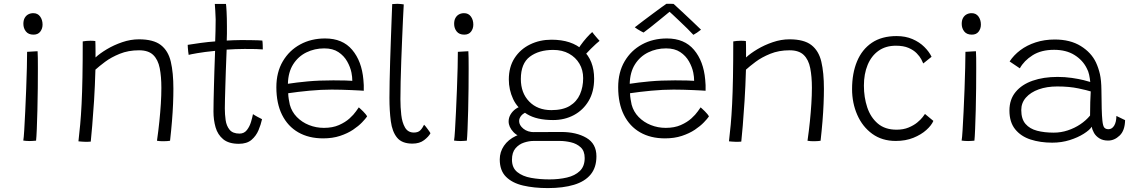

<svg xmlns="http://www.w3.org/2000/svg" viewBox="-20 -736 5915 1006"><path d="M169 1Q162.5 1.5 153.5 2.2Q144.5 3 136 3Q125.5 3 117 2.2Q108.5 1.5 102 0.5Q104.5 -12.5 107 -54Q109.5 -95.5 112.2 -152.2Q115 -209 117.2 -269.2Q119.5 -329.5 120.8 -381.8Q122 -434 122 -464.5Q124.5 -464.5 132 -465Q139.5 -465.5 148.5 -466Q157.5 -466.5 165.5 -467Q173.5 -467.5 177 -467.5Q178 -455 178.2 -431.8Q178.5 -408.5 178.5 -378.5Q178.5 -331.5 178 -273.8Q177.5 -216 176 -159.5Q174.5 -103 172.8 -59.8Q171 -16.5 169 1ZM155.5 -554.5Q129 -554.5 115.8 -571.2Q102.5 -588 102.5 -611Q102.5 -630 109.5 -642.2Q116.5 -654.5 128.2 -660.8Q140 -667 154.5 -667Q177.5 -667 190.2 -649.5Q203 -632 203 -607Q203 -586 191 -570.2Q179 -554.5 155.5 -554.5Z M455.5 6Q449.5 6.5 442 6.8Q434.5 7 427 7Q418 6.5 407.8 6Q397.5 5.5 391 4.5Q396 -37.5 400.2 -84.2Q404.5 -131 407.5 -190.8Q410.5 -250.5 412 -330.5Q413.5 -410.5 413.5 -519Q421.5 -520.5 431.8 -521.5Q442 -522.5 453.5 -522.5Q460 -522.5 467 -522.2Q474 -522 479.5 -521Q480 -515 480.2 -500Q480.5 -485 480.5 -467Q480.5 -449 480.5 -435Q503 -456 539.8 -478Q576.5 -500 620.5 -515Q664.5 -530 708 -530Q784 -530 822.8 -500Q861.5 -470 875 -412.5Q888.5 -355 888.5 -271Q888.5 -235 886.8 -192Q885 -149 881 -100.2Q877 -51.5 871 1.5Q866.5 2.5 857 3.2Q847.5 4 837 4Q827.5 4 818.5 3.5Q809.5 3 802.5 1.5Q810 -51 815 -100Q820 -149 822.8 -193.2Q825.5 -237.5 825.5 -276Q825.5 -335 816.8 -379.2Q808 -423.5 782.8 -448Q757.5 -472.5 708.5 -472.5Q652.5 -472.5 607.5 -454.2Q562.5 -436 530.5 -412Q498.5 -388 480 -371Q477.5 -283 472.8 -208Q468 -133 463.2 -77.8Q458.5 -22.5 455.5 6Z M1353 -111.5Q1347 -83.5 1334.5 -53.8Q1322 -24 1297.8 -3.2Q1273.5 17.5 1231.5 17.5Q1178.5 17.5 1149.5 -6.5Q1120.5 -30.5 1109.5 -69Q1098.5 -107.5 1098.5 -151.5Q1098.5 -174 1099.2 -209Q1100 -244 1101 -283.8Q1102 -323.5 1103.2 -361Q1104.5 -398.5 1105.5 -427.5Q1106.5 -456.5 1107 -469.5Q1051 -464 1013.8 -457.5Q976.5 -451 968.5 -448.5Q967 -456 966 -466.5Q965 -477 964.2 -486.8Q963.5 -496.5 963.5 -501Q991 -505.5 1031 -511Q1071 -516.5 1107.5 -519Q1108.5 -543.5 1109.2 -574.5Q1110 -605.5 1110 -634.5Q1109.5 -657.5 1108 -678.8Q1106.5 -700 1105.5 -715.5H1164Q1165.5 -707 1167.2 -674.8Q1169 -642.5 1169 -596.5Q1169 -581.5 1169 -559.5Q1169 -537.5 1168 -523.5Q1182.5 -524.5 1204.2 -525.2Q1226 -526 1240 -526Q1265 -526 1289.8 -525.8Q1314.5 -525.5 1332.5 -524.8Q1350.5 -524 1354.5 -523.5Q1356 -517 1356.5 -501Q1357 -485 1357 -477Q1352 -478 1321.8 -479Q1291.5 -480 1261.5 -479.5Q1239.5 -479.5 1213.8 -478.5Q1188 -477.5 1167.5 -476Q1167 -461.5 1165.8 -431.2Q1164.5 -401 1163.2 -363.2Q1162 -325.5 1160.8 -287.2Q1159.5 -249 1158.8 -217Q1158 -185 1158 -167.5Q1158 -137 1162.2 -106.8Q1166.5 -76.5 1183 -56.2Q1199.5 -36 1235 -36Q1259.5 -36 1274 -55Q1288.5 -74 1295.5 -98.2Q1302.5 -122.5 1305.5 -138Q1308 -136 1314.8 -132Q1321.5 -128 1329.8 -123.5Q1338 -119 1344.8 -115.8Q1351.5 -112.5 1353 -111.5Z M1903.5 -126Q1895.5 -114 1877 -94.8Q1858.5 -75.5 1829.8 -56.2Q1801 -37 1761.8 -24Q1722.5 -11 1673 -11Q1598 -11 1543 -42.5Q1488 -74 1458 -134Q1428 -194 1428 -279Q1428 -357.5 1461.8 -414.8Q1495.5 -472 1553 -503.2Q1610.5 -534.5 1683.5 -534.5Q1775 -534.5 1825.2 -475Q1875.5 -415.5 1884 -318.5Q1885.5 -304.5 1886 -290Q1886.5 -275.5 1886 -260.5Q1880 -261 1862.5 -262Q1845 -263 1820.5 -264Q1796 -265 1769 -265.8Q1742 -266.5 1718 -266.5Q1662.5 -266.5 1601.5 -260.8Q1540.5 -255 1490 -247.5Q1490.5 -231.5 1493 -216.5Q1495.5 -201.5 1498.5 -187.5Q1508.5 -150.5 1535.2 -123Q1562 -95.5 1599 -80.8Q1636 -66 1677 -66Q1723 -66 1756.2 -80.8Q1789.5 -95.5 1811.5 -115.5Q1833.5 -135.5 1845.2 -152.5Q1857 -169.5 1860 -173.5Q1863 -171 1869.2 -165.2Q1875.5 -159.5 1882.5 -152.5Q1889.5 -145.5 1895.2 -138.5Q1901 -131.5 1903.5 -126ZM1488.5 -297Q1533 -304 1592.2 -309.5Q1651.5 -315 1726.5 -315Q1765 -315 1790.5 -314.2Q1816 -313.5 1826 -312.5Q1826 -333 1821.5 -355.5Q1815.5 -385 1799 -414.2Q1782.5 -443.5 1753.2 -463Q1724 -482.5 1679 -482.5Q1628.5 -482.5 1585.5 -461.5Q1542.5 -440.5 1516.2 -399.2Q1490 -358 1488.5 -297Z M2235.5 -38Q2226 -20 2202.2 -1.8Q2178.5 16.5 2141 16.5Q2086 16.5 2060.5 -14.8Q2035 -46 2027.8 -100.5Q2020.5 -155 2020.5 -223Q2020.5 -259.5 2021.5 -309.5Q2022.5 -359.5 2024.2 -416Q2026 -472.5 2028 -528.2Q2030 -584 2031.8 -632.5Q2033.5 -681 2035 -714.5Q2049.5 -716 2061.5 -716Q2070.5 -716 2079.2 -715Q2088 -714 2095.5 -713Q2093.5 -682.5 2091.5 -635.2Q2089.5 -588 2087 -532.2Q2084.5 -476.5 2082.5 -418.5Q2080.5 -360.5 2079.2 -308Q2078 -255.5 2078 -216Q2078 -174 2082.5 -134Q2087 -94 2102.2 -67.8Q2117.5 -41.5 2148.5 -41.5Q2170.5 -41.5 2182 -53Q2193.5 -64.5 2202 -82.5Q2205 -80 2210 -73.8Q2215 -67.5 2220.5 -60Q2226 -52.5 2230.2 -46.5Q2234.5 -40.5 2235.5 -38Z M2426 1Q2419.5 1.5 2410.5 2.2Q2401.5 3 2393 3Q2382.5 3 2374 2.2Q2365.5 1.5 2359 0.5Q2361.5 -12.5 2364 -54Q2366.5 -95.5 2369.2 -152.2Q2372 -209 2374.2 -269.2Q2376.5 -329.5 2377.8 -381.8Q2379 -434 2379 -464.5Q2381.5 -464.5 2389 -465Q2396.5 -465.5 2405.5 -466Q2414.5 -466.5 2422.5 -467Q2430.5 -467.5 2434 -467.5Q2435 -455 2435.2 -431.8Q2435.5 -408.5 2435.5 -378.5Q2435.5 -331.5 2435 -273.8Q2434.5 -216 2433 -159.5Q2431.5 -103 2429.8 -59.8Q2428 -16.5 2426 1ZM2412.5 -554.5Q2386 -554.5 2372.8 -571.2Q2359.5 -588 2359.5 -611Q2359.5 -630 2366.5 -642.2Q2373.5 -654.5 2385.2 -660.8Q2397 -667 2411.5 -667Q2434.5 -667 2447.2 -649.5Q2460 -632 2460 -607Q2460 -586 2448 -570.2Q2436 -554.5 2412.5 -554.5Z M2878 -107Q2792.5 -107 2741.8 -137.8Q2691 -168.5 2668.5 -217.2Q2646 -266 2646 -319.5Q2646 -385 2676 -431.5Q2706 -478 2757 -503Q2808 -528 2869.5 -528Q2975 -528 3034 -473.8Q3093 -419.5 3093 -323.5Q3093 -255.5 3064.2 -207.2Q3035.5 -159 2987 -133Q2938.5 -107 2878 -107ZM2850.5 249.5Q2778 249.5 2721 236.2Q2664 223 2631.2 190.2Q2598.5 157.5 2598.5 99.5Q2598.5 60.5 2620.5 28Q2642.5 -4.5 2683.2 -23.8Q2724 -43 2780 -44Q2812 -44 2850.2 -44.2Q2888.5 -44.5 2920.5 -44.5Q3000 -44.5 3052.5 -13.8Q3105 17 3105 83Q3105 141.5 3074.8 178.2Q3044.5 215 2987.5 232.2Q2930.5 249.5 2850.5 249.5ZM2859 204Q2908.5 204 2950.5 194.2Q2992.5 184.5 3018 160Q3043.5 135.5 3043.5 92Q3043.5 55 3022.5 35.8Q3001.5 16.5 2971.2 9.5Q2941 2.5 2913.5 2.5Q2890.5 2.5 2862.5 2.5Q2834.5 2.5 2810.5 2.5Q2786.5 2.5 2775 2.5Q2752 2.5 2725.8 11Q2699.5 19.5 2681 41Q2662.5 62.5 2662.5 101Q2662.5 143 2690.2 165.5Q2718 188 2762.8 196Q2807.5 204 2859 204ZM2745.5 -10Q2695.5 -17 2670.2 -44Q2645 -71 2645 -100Q2645 -119 2655 -136Q2665 -153 2681.5 -165Q2698 -177 2719 -180.5L2752.5 -154Q2724 -145 2712 -131Q2700 -117 2700 -101.5Q2700 -80 2722.2 -61.8Q2744.5 -43.5 2780 -43.5ZM2869 -159Q2929 -159 2965.5 -181.2Q3002 -203.5 3018.8 -241.8Q3035.5 -280 3035.5 -326.5Q3035.5 -369 3016 -402.2Q2996.5 -435.5 2961.2 -455Q2926 -474.5 2878.5 -474.5Q2803.5 -474.5 2756.2 -439Q2709 -403.5 2709 -322Q2709 -249 2752.8 -204Q2796.5 -159 2869 -159ZM3031 -430.5 2997.5 -457.5Q3006.5 -477 3021.5 -498Q3036.5 -519 3053 -537.8Q3069.5 -556.5 3083 -568Q3086 -563.5 3093.8 -554Q3101.5 -544.5 3109.5 -535.5Q3117.5 -526.5 3121.5 -522Q3115.5 -517.5 3102.8 -506Q3090 -494.5 3075.5 -480Q3061 -465.5 3048.8 -452Q3036.5 -438.5 3031 -430.5Z M3694.5 -126Q3686.5 -114 3668 -94.8Q3649.5 -75.5 3620.8 -56.2Q3592 -37 3552.8 -24Q3513.5 -11 3464 -11Q3389 -11 3334 -42.5Q3279 -74 3249 -134Q3219 -194 3219 -279Q3219 -357.5 3252.8 -414.8Q3286.5 -472 3344 -503.2Q3401.5 -534.5 3474.5 -534.5Q3566 -534.5 3616.2 -475Q3666.5 -415.5 3675 -318.5Q3676.5 -304.5 3677 -290Q3677.5 -275.5 3677 -260.5Q3671 -261 3653.5 -262Q3636 -263 3611.5 -264Q3587 -265 3560 -265.8Q3533 -266.5 3509 -266.5Q3453.5 -266.5 3392.5 -260.8Q3331.5 -255 3281 -247.5Q3281.5 -231.5 3284 -216.5Q3286.5 -201.5 3289.5 -187.5Q3299.5 -150.5 3326.2 -123Q3353 -95.5 3390 -80.8Q3427 -66 3468 -66Q3514 -66 3547.2 -80.8Q3580.5 -95.5 3602.5 -115.5Q3624.5 -135.5 3636.2 -152.5Q3648 -169.5 3651 -173.5Q3654 -171 3660.2 -165.2Q3666.5 -159.5 3673.5 -152.5Q3680.5 -145.5 3686.2 -138.5Q3692 -131.5 3694.5 -126ZM3279.5 -297Q3324 -304 3383.2 -309.5Q3442.5 -315 3517.5 -315Q3556 -315 3581.5 -314.2Q3607 -313.5 3617 -312.5Q3617 -333 3612.5 -355.5Q3606.5 -385 3590 -414.2Q3573.5 -443.5 3544.2 -463Q3515 -482.5 3470 -482.5Q3419.5 -482.5 3376.5 -461.5Q3333.5 -440.5 3307.2 -399.2Q3281 -358 3279.5 -297ZM3509.5 -715.5Q3530 -697 3555.5 -673Q3581 -649 3606.8 -624.8Q3632.5 -600.5 3653 -580.5Q3642 -571.5 3632 -565Q3622 -558.5 3613 -553.5Q3601 -567 3581 -586.5Q3561 -606 3540.2 -625.8Q3519.5 -645.5 3503.8 -660.2Q3488 -675 3484 -678H3492.5Q3489 -675 3472 -661Q3455 -647 3432.2 -628.5Q3409.5 -610 3387.8 -592.8Q3366 -575.5 3352 -565.5Q3347.5 -567.5 3338.2 -572.5Q3329 -577.5 3320 -583.2Q3311 -589 3306 -593Q3327.5 -609.5 3352.5 -628.5Q3377.5 -647.5 3402 -665.5Q3426.5 -683.5 3445 -697.2Q3463.5 -711 3471.5 -716Q3476 -716 3482.8 -716Q3489.5 -716 3496.8 -716Q3504 -716 3509.5 -715.5Z M3864 6Q3858 6.5 3850.5 6.8Q3843 7 3835.5 7Q3826.5 6.5 3816.2 6Q3806 5.5 3799.5 4.5Q3804.5 -37.5 3808.8 -84.2Q3813 -131 3816 -190.8Q3819 -250.5 3820.5 -330.5Q3822 -410.5 3822 -519Q3830 -520.5 3840.2 -521.5Q3850.5 -522.5 3862 -522.5Q3868.5 -522.5 3875.5 -522.2Q3882.5 -522 3888 -521Q3888.5 -515 3888.8 -500Q3889 -485 3889 -467Q3889 -449 3889 -435Q3911.5 -456 3948.2 -478Q3985 -500 4029 -515Q4073 -530 4116.5 -530Q4192.5 -530 4231.2 -500Q4270 -470 4283.5 -412.5Q4297 -355 4297 -271Q4297 -235 4295.2 -192Q4293.5 -149 4289.5 -100.2Q4285.5 -51.5 4279.5 1.5Q4275 2.5 4265.5 3.2Q4256 4 4245.5 4Q4236 4 4227 3.5Q4218 3 4211 1.5Q4218.5 -51 4223.5 -100Q4228.5 -149 4231.2 -193.2Q4234 -237.5 4234 -276Q4234 -335 4225.2 -379.2Q4216.5 -423.5 4191.2 -448Q4166 -472.5 4117 -472.5Q4061 -472.5 4016 -454.2Q3971 -436 3939 -412Q3907 -388 3888.5 -371Q3886 -283 3881.2 -208Q3876.5 -133 3871.8 -77.8Q3867 -22.5 3864 6Z M4870.5 -102.5Q4860.5 -79 4833.5 -54.8Q4806.5 -30.5 4765.8 -14Q4725 2.5 4673.5 2.5Q4601.5 2.5 4550.2 -34.8Q4499 -72 4471.8 -134Q4444.5 -196 4444.5 -269.5Q4444.5 -352 4470.5 -414.5Q4496.5 -477 4548.2 -512Q4600 -547 4678 -547Q4724.5 -547 4761 -531.2Q4797.5 -515.5 4823 -490.2Q4848.5 -465 4861 -438.5L4817.5 -403.5Q4815 -410.5 4807 -425.5Q4799 -440.5 4783 -457Q4767 -473.5 4740.5 -485Q4714 -496.5 4674 -496.5Q4620.5 -496.5 4583 -469.8Q4545.5 -443 4526 -395.8Q4506.5 -348.5 4506.5 -287.5Q4506.5 -226 4524 -173.5Q4541.5 -121 4579.2 -88.8Q4617 -56.5 4677.5 -56.5Q4713.5 -56.5 4740.5 -67.8Q4767.5 -79 4785.8 -94Q4804 -109 4814.2 -122.2Q4824.5 -135.5 4826.5 -139Z M5085.5 1Q5079 1.5 5070 2.2Q5061 3 5052.5 3Q5042 3 5033.5 2.2Q5025 1.5 5018.5 0.5Q5021 -12.5 5023.5 -54Q5026 -95.5 5028.8 -152.2Q5031.5 -209 5033.8 -269.2Q5036 -329.5 5037.2 -381.8Q5038.5 -434 5038.5 -464.5Q5041 -464.5 5048.5 -465Q5056 -465.5 5065 -466Q5074 -466.5 5082 -467Q5090 -467.5 5093.5 -467.5Q5094.5 -455 5094.8 -431.8Q5095 -408.5 5095 -378.5Q5095 -331.5 5094.5 -273.8Q5094 -216 5092.5 -159.5Q5091 -103 5089.2 -59.8Q5087.5 -16.5 5085.5 1ZM5072 -554.5Q5045.5 -554.5 5032.2 -571.2Q5019 -588 5019 -611Q5019 -630 5026 -642.2Q5033 -654.5 5044.8 -660.8Q5056.5 -667 5071 -667Q5094 -667 5106.8 -649.5Q5119.5 -632 5119.5 -607Q5119.5 -586 5107.5 -570.2Q5095.5 -554.5 5072 -554.5Z M5493 11.5Q5430.5 11.5 5379.8 -5Q5329 -21.5 5299 -58.8Q5269 -96 5269 -157Q5269 -215 5301.5 -254.2Q5334 -293.5 5390.8 -313.2Q5447.5 -333 5521.5 -333Q5559.5 -333 5595.8 -327.8Q5632 -322.5 5658.2 -316Q5684.5 -309.5 5692.5 -306.5Q5690.5 -326 5686.5 -344.8Q5682.5 -363.5 5674 -378.5Q5653 -421 5609.5 -448Q5566 -475 5503 -475Q5435.5 -475 5390.5 -446.5Q5345.5 -418 5323.5 -378L5270 -414Q5291.5 -447 5326 -473Q5360.5 -499 5406.5 -514Q5452.5 -529 5506.5 -529Q5587.5 -529 5642.8 -494.8Q5698 -460.5 5722.5 -408.5Q5735.5 -380.5 5743 -348Q5750.5 -315.5 5751 -264Q5751.5 -204.5 5752.5 -166.2Q5753.5 -128 5756 -104.5Q5759 -75 5766.5 -67Q5774 -59 5788 -59Q5806 -59 5817.5 -77.2Q5829 -95.5 5829.5 -128.5L5875 -106.5Q5874 -52 5846.5 -25.8Q5819 0.5 5786 0.5Q5759 0.5 5740.5 -11Q5722 -22.5 5712.2 -39.5Q5702.5 -56.5 5700.5 -72Q5689 -54.5 5658.2 -35Q5627.5 -15.5 5584.8 -2Q5542 11.5 5493 11.5ZM5501 -41Q5539 -41 5574.5 -52.8Q5610 -64.5 5640 -84.5Q5670 -104.5 5691.5 -130.5Q5691.5 -171.5 5692.5 -201Q5693.5 -230.5 5695 -257Q5678.5 -262.5 5630.5 -272.8Q5582.5 -283 5519.5 -283Q5465 -283 5422.5 -267.8Q5380 -252.5 5355.5 -224.8Q5331 -197 5331 -159.5Q5331 -112.5 5353.2 -86.8Q5375.5 -61 5413.8 -51Q5452 -41 5501 -41Z"/></svg>

Font: Grandstander Thin ExtraLight
Style: Regular
Weight: 250
Version: Version 1.200